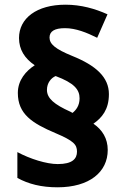

<svg xmlns="http://www.w3.org/2000/svg" viewBox="-20 -853 532 818"><path d="M56 -457C56 -367 117 -328 216 -286C294 -253 308 -237 308 -207C308 -177 289 -154 226 -154C178 -154 108 -176 54 -205V-95C101 -69 156 -55 225 -55C361 -55 439 -120 439 -214C439 -263 416 -300 378 -326C414 -351 444 -386 444 -452C444 -524 389 -574 287 -615C216 -644 191 -665 191 -693C191 -720 213 -733 257 -733C303 -733 350 -714 394 -692L438 -792C385 -816 325 -833 259 -833C136 -833 61 -775 61 -691C61 -642 85 -604 128 -575C91 -551 56 -512 56 -457ZM180 -470C180 -500 198 -521 217 -529C297 -499 319 -471 319 -434C319 -403 304 -384 289 -372L280 -377C211 -408 180 -434 180 -470Z"/></svg>

Font: Noto Sans Malayalam UI ExtraBold
Style: Regular
Weight: 800
Designer: Jelle Bosma - Monotype Design Team
Foundry: Monotype Imaging Inc.
Version: Version 2.104